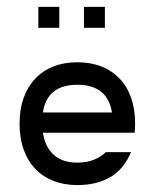

<svg xmlns="http://www.w3.org/2000/svg" viewBox="-20 -535 411 555"><path d="M203.6 -355Q242.2 -355 273.2 -342.8Q304.2 -330.6 325.9 -307.6Q347.7 -284.7 359.1 -252Q370.6 -219.2 370.6 -177.7Q370.6 -169.9 370.1 -163.8Q369.6 -157.7 369.1 -151.4H104Q110.4 -109.9 135.5 -87.4Q160.6 -64.9 203.6 -64.9Q231.4 -64.9 252.4 -73.7Q273.4 -82.5 286.1 -95.2H358.9Q336.9 -44.4 297.6 -22.2Q258.3 0 203.6 0Q165.5 0 134.8 -12Q104 -23.9 82 -46.9Q60.1 -69.8 48.3 -102.8Q36.6 -135.7 36.6 -177.7Q36.6 -219.2 48.3 -252Q60.1 -284.7 81.8 -307.6Q103.5 -330.6 134.3 -342.8Q165 -355 203.6 -355ZM303.7 -210Q290.5 -290 203.6 -290Q116.2 -290 104 -210ZM90.8 -515.1H151.4V-454.6H90.8ZM222.7 -515.1H283.2V-454.6H222.7Z"/></svg>

Font: Fibel Vienna LRS
Style: Regular
Weight: 400
Designer: Peter Wiegel
Foundry: Peter Wioegel
Version: Version 000.000